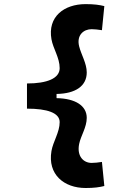

<svg xmlns="http://www.w3.org/2000/svg" viewBox="-20 -814 626 938"><path d="M398.4 104.5C440.4 104.5 466.3 100.6 489.7 94.7L478 -22.9C459.5 -20 441.9 -18.1 427.7 -18.1C388.2 -18.1 354.5 -50.3 366.7 -110.8C375 -151.4 403.8 -191.9 403.8 -238.3C403.8 -296.9 349.1 -333 256.3 -334.5V-355C349.1 -356.4 403.8 -394 403.8 -460C403.8 -504.4 377 -546.4 366.7 -587.4C353 -642.1 388.2 -671.4 427.7 -671.4C441.9 -671.4 459.5 -669.4 478 -666.5L489.7 -784.2C466.3 -790 440.4 -793.9 398.4 -793.9C292.5 -793.9 211.9 -731.9 231.4 -622.1C239.7 -575.7 271.5 -532.2 271.5 -481C271.5 -431.2 210.4 -406.2 111.8 -406.2V-283.2C210.9 -283.2 271.5 -262.7 271.5 -217.3C271.5 -168 239.3 -122.6 231.4 -76.2C211.9 38.1 292.5 104.5 398.4 104.5Z"/></svg>

Font: CaskaydiaCove Nerd Font
Style: Bold
Weight: 700
Designer: Aaron Bell
Foundry: Saja Typeworks
Version: Version 2111.1;Nerd Fonts 2.3.0